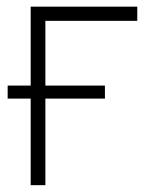

<svg xmlns="http://www.w3.org/2000/svg" viewBox="-20 -542 440 562"><path d="M381.8 -522.5V-481H112.8V0H69.8V-522.5ZM2.4 -253.4V-291.5H287.1V-253.4Z"/></svg>

Font: Inter 28pt ExtraLight
Style: Regular
Weight: 250
Designer: Rasmus Andersson
Foundry: rsms
Version: Version 4.001;git-66647c0bb